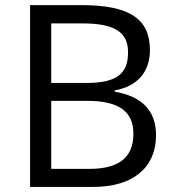

<svg xmlns="http://www.w3.org/2000/svg" viewBox="-20 -734 688 754"><path d="M98.1 0V-713.9H299.8C489.3 -713.9 568.8 -659.7 568.8 -537.1C568.8 -452.6 520.5 -395 430.2 -378.9V-374C538.6 -355.5 592.8 -298.3 592.8 -203.1C592.8 -75.7 502 0 347.2 0ZM181.2 -642.1V-408.2H317.9C435.1 -408.2 482.9 -441.4 482.9 -528.8C482.9 -608.9 428.2 -642.1 303.2 -642.1ZM181.2 -337.9V-70.8H330.1C445.3 -70.8 503.9 -113.8 503.9 -209C503.9 -297.4 444.8 -337.9 323.2 -337.9Z"/></svg>

Font: OpenSansEmoji
Style: Regular
Weight: 400
Foundry: MorbZ
Version: Version 1.000;PS 001.000;hotconv 1.0.70;makeotf.lib2.5.58329